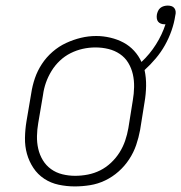

<svg xmlns="http://www.w3.org/2000/svg" viewBox="-20 -660 650 688"><path d="M248 8Q219 8 190.5 2Q162 -4 138.5 -19.5Q115 -35 99.5 -58.5Q84 -82 76.5 -109Q69 -136 69.5 -166Q70 -196 75 -226L92 -326Q96 -353 105 -379.5Q114 -406 130 -430.5Q146 -455 168.5 -474.5Q191 -494 217 -506Q243 -518 270 -524.5Q297 -531 325 -531Q350 -531 375.5 -525Q401 -519 422.5 -507.5Q444 -496 460.5 -478Q477 -460 487 -438Q517 -466 539 -501Q561 -536 573 -573Q572 -573 571 -573Q570 -573 569 -573Q562 -573 556 -575.5Q550 -578 546.5 -582.5Q543 -587 542 -593.5Q541 -600 542 -607Q543 -613 546 -620Q549 -627 554.5 -631.5Q560 -636 567 -638Q574 -640 581 -640Q588 -640 594.5 -638Q601 -636 605 -630.5Q609 -625 609.5 -618Q610 -611 608 -604Q604 -577 594.5 -550Q585 -523 571 -498Q557 -473 538 -450.5Q519 -428 498 -409Q504 -381 503.5 -352Q503 -323 498 -294L482 -194Q477 -167 468 -140.5Q459 -114 443 -89.5Q427 -65 405 -45.5Q383 -26 357 -13.5Q331 -1 303 3.5Q275 8 248 8ZM249 -30Q272 -30 295 -34.5Q318 -39 339 -49.5Q360 -60 378 -77Q396 -94 408.5 -114Q421 -134 428.5 -156Q436 -178 440 -201L456 -301Q460 -324 460.5 -348Q461 -372 456 -394Q451 -416 439.5 -435Q428 -454 409.5 -466.5Q391 -479 368.5 -484.5Q346 -490 322 -490Q299 -490 276.5 -485Q254 -480 233 -469.5Q212 -459 194.5 -442.5Q177 -426 164.5 -405.5Q152 -385 144.5 -363.5Q137 -342 134 -319L117 -219Q113 -196 112.5 -172.5Q112 -149 117 -127Q122 -105 133.5 -86Q145 -67 163 -54Q181 -41 203.5 -35.5Q226 -30 249 -30Z"/></svg>

Font: Iosevka Etoile XLtObl
Style: Regular
Weight: 200
Italic angle: -9°
Designer: Belleve Invis
Foundry: Belleve Invis
Version: Version 15.5.2; ttfautohint (v1.8.4)